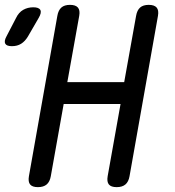

<svg xmlns="http://www.w3.org/2000/svg" viewBox="-100 -760 720 790"><path d="M15 -610Q3 -590 -13 -580Q-29 -570 -51 -570Q-73 -570 -78.5 -580.5Q-84 -591 -73 -611L-34 -686Q-23 -709 -4.5 -719.5Q14 -730 37 -730Q60 -730 66 -719Q72 -708 59 -686ZM396 -332H162L109 -35Q105 -12 92 -1Q79 10 56 10Q33 10 24 -1Q15 -12 19 -35L136 -695Q140 -718 152.5 -729Q165 -740 188 -740Q211 -740 220.5 -729Q230 -718 226 -695L177 -422H411L460 -695Q464 -718 476.5 -729Q489 -740 512 -740Q535 -740 544.5 -729Q554 -718 550 -695L433 -35Q429 -12 416 -1Q403 10 380 10Q357 10 348 -1Q339 -12 343 -35Z"/></svg>

Font: Maple Mono NL
Style: Italic
Weight: 400
Italic angle: -10°
Monospace: yes
Designer: subframe7536
Version: Version 7.000